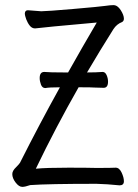

<svg xmlns="http://www.w3.org/2000/svg" viewBox="-20 -723 540 750"><path d="M320 -440Q355 -440 381 -442Q391 -442 396.5 -429.5Q402 -417 402 -404Q402 -380 385 -380Q365 -380 349 -381Q337 -382 301 -382H287Q197 -224 120 -64Q161 -68 248 -68Q321 -68 356 -67Q418 -67 432 -68Q446 -68 455 -49Q464 -30 464 -15Q464 1 447 1Q398 -4 357 -5Q168 -5 98 0Q78 7 67 7Q54 7 41 -10Q28 -27 28 -43Q28 -56 43 -70Q54 -81 58 -87Q133 -236 214 -382Q172 -382 157 -379Q145 -379 140 -392.5Q135 -406 135 -418Q135 -442 153 -442Q174 -440 231 -440H246Q301 -538 358 -635Q145 -616 117 -612Q105 -612 96.5 -622.5Q88 -633 82.5 -647.5Q77 -662 77 -671Q78 -683 89 -683L141 -679Q162 -679 266.5 -688Q371 -697 391 -700Q411 -703 423 -703Q439 -703 451.5 -683.5Q464 -664 464 -650Q464 -641 457 -637Q436 -629 423 -609Q370 -525 320 -440Z"/></svg>

Font: Moon Stars Kai T HW
Style: Regular
Weight: 400
Designer: GuiWonder
Version: Version 1.101